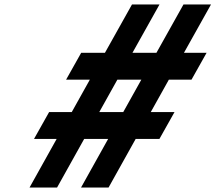

<svg xmlns="http://www.w3.org/2000/svg" viewBox="-20 -845 971 865"><path d="M359.2 -219H467.2L345 0H469L591.2 -219H698.2L766.2 -340H659.2L740.7 -486H842.7L910.7 -607H808.7L930.7 -825H806.7L684.7 -607H576.7L698.7 -825H574.7L452.7 -607H345.7L277.7 -486H384.7L303.2 -340H201.2L133.2 -219H235.2L113 0H237ZM535.2 -340H427.2L508.7 -486H616.7Z"/></svg>

Font: Hussar
Style: BdOblThree
Weight: 700
Foundry: Cannot Into Space Fonts
Version: Version 2.00